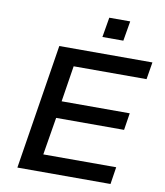

<svg xmlns="http://www.w3.org/2000/svg" viewBox="-97 -987 914 1066"><g transform="rotate(10 360.5 -454.0)"><path d="M74 0 186 -705H711L695 -608H284L252 -405H636L621 -309H238L203 -97H614L599 0ZM413 -796 432 -908H550L531 -796Z"/></g></svg>

Font: Nunito Sans 7pt SemiExpanded SemiBold
Style: Italic
Weight: 600
Width: 6
Italic angle: -9°
Designer: Vernon Adams
Foundry: Vernon Adams
Version: Version 3.101;gftools[0.9.27]